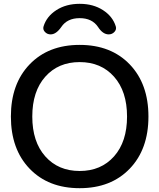

<svg xmlns="http://www.w3.org/2000/svg" viewBox="-20 -975 834 1005"><path d="M586 -837Q591 -821 579 -808Q567 -795 549 -795Q518 -795 493 -834Q462 -880 397 -880Q332 -880 301 -834Q274 -795 245 -795Q227 -795 215 -808Q203 -821 208 -837Q224 -889 275 -922Q326 -955 397 -955Q468 -955 519 -922Q570 -889 586 -837ZM577 -573.5Q509 -650 397 -650Q285 -650 217 -573.5Q149 -497 149 -365Q149 -233 217 -156.5Q285 -80 397 -80Q509 -80 577 -156.5Q645 -233 645 -365Q645 -497 577 -573.5ZM659 -92Q561 10 397 10Q233 10 135 -92Q37 -194 37 -365Q37 -536 135 -638Q233 -740 397 -740Q561 -740 659 -638Q757 -536 757 -365Q757 -194 659 -92Z"/></svg>

Font: Rounded Mplus 1c Medium
Style: Regular
Weight: 500
Version: Version 1.059.20150529